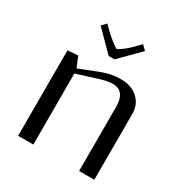

<svg xmlns="http://www.w3.org/2000/svg" viewBox="-159 -790 862 908"><g transform="rotate(30 272.5 -335.5)"><path d="M280.8 -541H249L144 -647L167 -670.9L193.8 -644Q208 -629.9 231 -611.8Q253.9 -593.8 265.1 -587.9Q302.7 -608.9 335.9 -644L361.8 -670.9L386.2 -647ZM66.9 0V-466.8L123 -471.2L147 -414.1L253.9 -456.1Q302.2 -475.1 355 -475.1Q412.6 -475.1 447.8 -443.1Q482.9 -411.1 482.9 -358.9V0H399.9V-349.1Q399.9 -437 332 -437Q310.1 -437 272.9 -426.8L149.9 -388.2V0Z"/></g></svg>

Font: Resagokr
Style: Regular
Weight: 500
Designer: gluk
Foundry: gluk
Version: Version 0.95